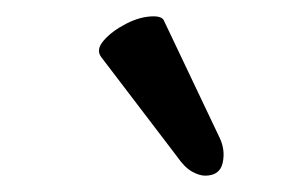

<svg xmlns="http://www.w3.org/2000/svg" viewBox="-20 -712 345 235"><path d="M231 -497Q224 -497 215 -502Q206 -507 197 -520L104 -642Q97 -651 107 -662.5Q117 -674 134.5 -683Q152 -692 168 -692Q179 -692 181 -686L249 -543Q256 -528 252.5 -512.5Q249 -497 231 -497Z"/></svg>

Font: Junicode SmExp
Style: Bold
Weight: 700
Width: 6
Designer: Peter S. Baker
Version: Version 2.205; ttfautohint (v1.8.4)